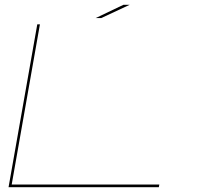

<svg xmlns="http://www.w3.org/2000/svg" viewBox="-20 -776 834 796"><path d="M15.5 0 134.5 -675H145.5L28.5 -11H640.5L638.5 0ZM376.5 -701 491.5 -756H517.5L399.5 -701Z"/></svg>

Font: Anybody UltraExpanded Thin
Style: Italic
Weight: 100
Width: 9
Italic angle: -10°
Designer: Tyler Finck
Foundry: Etcetera Type Company
Version: Version 1.010; ttfautohint (v1.8.3) -l 8 -r 50 -G 200 -x 14 